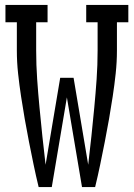

<svg xmlns="http://www.w3.org/2000/svg" viewBox="-20 -755 540 775"><path d="M136 0Q125 -45 115.5 -91Q106 -137 97 -182.5Q88 -228 80 -274Q72 -320 65 -366Q58 -412 53 -458.5Q48 -505 48 -551V-665H2V-735H172V-665H126V-551Q126 -493 130 -435.5Q134 -378 139.5 -320.5Q145 -263 151 -205.5Q157 -148 164 -90L223 -441H277L336 -90Q343 -148 349 -205.5Q355 -263 360.5 -320.5Q366 -378 370 -435.5Q374 -493 374 -551V-665H328V-735H498V-665H452V-551Q452 -505 447 -458.5Q442 -412 435 -366Q428 -320 420 -274Q412 -228 403 -182.5Q394 -137 384.5 -91Q375 -45 364 0H311L250 -362L189 0Z"/></svg>

Font: Iosevka Curly Slab
Style: Regular
Weight: 400
Monospace: yes
Designer: Belleve Invis
Foundry: Belleve Invis
Version: Version 22.1.2; ttfautohint (v1.8.4)